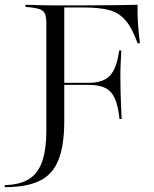

<svg xmlns="http://www.w3.org/2000/svg" viewBox="-61 -591 646 804"><path d="M133.1 -201.6V-492.7Q133.1 -517.7 128.2 -531Q123.4 -544.4 110.1 -550.4Q96.8 -556.5 71 -559.7L45.2 -562.1V-571Q60.5 -571 78.2 -570.2Q96 -569.4 116.9 -569Q137.9 -568.5 162.1 -568.5H171H296.8Q368.5 -568.5 421 -569.4Q473.4 -570.2 515.3 -571Q513.7 -535.5 516.5 -495.2Q519.4 -454.8 525 -409.7H515.3Q491.9 -475 463.3 -507.3Q434.7 -539.5 393.1 -549.6Q351.6 -559.7 289.5 -559.7H208.1V-201.6ZM178.2 -235.5V-244.4H425.8V-235.5ZM439.5 -92.7Q433.9 -146.8 420.2 -177.8Q406.5 -208.9 380.6 -222.2Q354.8 -235.5 312.1 -235.5V-244.4Q371.8 -244.4 400 -275Q428.2 -305.6 437.9 -379.8H446.8Q445.2 -342.7 444 -317.3Q442.7 -291.9 443.1 -274.2Q443.5 -256.5 443.5 -239.5Q443.5 -221.8 444 -202.4Q444.4 -183.1 445.6 -157.7Q446.8 -132.3 448.4 -92.7ZM-41.1 192.7V183.9Q20.2 183.1 58.9 159.7Q97.6 136.3 115.3 85.9Q133.1 35.5 133.1 -44.4V-201.6H208.1V-83.1Q208.1 17.7 183.9 78.6Q159.7 139.5 105.2 166.1Q50.8 192.7 -41.1 192.7Z"/></svg>

Font: Playfair 144pt SemiExpanded Light
Style: Regular
Weight: 300
Width: 6
Designer: Claus Eggers Sørensen
Foundry: Claus Eggers Sørensen
Version: Version 2.203